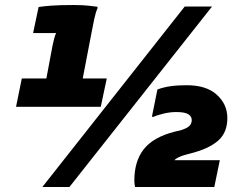

<svg xmlns="http://www.w3.org/2000/svg" viewBox="-20 -746 967 766"><path d="M162 -417 190 -566Q192 -576 196 -591.5Q200 -607 204 -614H112L134 -718Q152 -721 185 -723.5Q218 -726 274 -726Q312 -726 336 -723Q360 -720 369 -719V-713Q362 -698 356 -670Q350 -642 347 -625L307 -417ZM406 -433 382 -320H44L67 -433ZM149 0 717 -720H826L257 0ZM519 0Q518 -3 517 -10.5Q516 -18 516 -22Q515 -101 553 -150Q591 -199 678 -221L700 -226Q726 -234 735.5 -243.5Q745 -253 745 -267Q745 -282 731 -290.5Q717 -299 683 -299Q658 -299 631.5 -292.5Q605 -286 593 -280H586L608 -389Q632 -398 660 -402Q688 -406 725 -406Q803 -406 844.5 -368.5Q886 -331 887 -278Q888 -218 850.5 -185Q813 -152 737 -133L722 -129Q687 -120 674.5 -105.5Q662 -91 662 -55L537 0ZM537 0 578 -107H857L835 0Z"/></svg>

Font: Kufam ExtraBold
Style: Italic
Weight: 800
Italic angle: -11°
Designer: Artur Schmal
Foundry: Original Type
Version: Version 1.301; ttfautohint (v1.8.3)